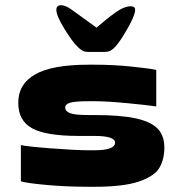

<svg xmlns="http://www.w3.org/2000/svg" viewBox="-20 -706 690 736"><path d="M610 -141Q610 -94 590.5 -62Q571 -30 512 -10Q453 10 342 10H321Q235 10 158.5 3Q82 -4 60 -11V-150Q77 -145 173 -137.5Q269 -130 320 -130H342Q421 -130 421 -159Q421 -185 341 -185H280Q157 -185 103.5 -214Q50 -243 50 -312Q50 -384 115 -421Q180 -458 320 -458H342Q414 -458 482.5 -451Q551 -444 579 -438V-298Q547 -303 468 -310.5Q389 -318 342 -318H320Q269 -318 249.5 -312.5Q230 -307 230 -294Q230 -279 249 -272Q268 -265 320 -265H342Q443 -265 501.5 -252Q560 -239 585 -212Q610 -185 610 -141ZM214 -686Q232 -686 256 -668L350 -600Q413 -654 438 -668Q462 -682 481 -682Q498 -682 498 -668Q498 -648 470 -598.5Q442 -549 423 -528Q413 -517 404 -512Q395 -507 380 -507H320Q305 -507 296.5 -511.5Q288 -516 276 -528Q256 -548 226 -597Q196 -646 196 -668Q196 -686 214 -686Z"/></svg>

Font: Dashboard
Style: Regular
Weight: 400
Designer: jaiki
Version: Version 1.000